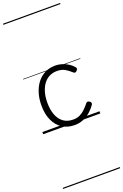

<svg xmlns="http://www.w3.org/2000/svg" viewBox="-268 -1079 1058 1649"><g transform="rotate(-20 261.0 -255.0)"><path d="M283 19Q219 19 171.5 -11Q124 -41 97 -98.5Q70 -156 70 -237Q70 -298 86 -349.5Q102 -401 131.5 -439Q161 -477 203 -498Q245 -519 298 -519Q343 -519 387 -499Q431 -479 460 -444Q466 -436 465 -429Q464 -422 455 -413Q446 -404 438.5 -404Q431 -404 425 -410Q396 -437 367 -453.5Q338 -470 294 -470Q257 -470 225.5 -454Q194 -438 172 -408Q150 -378 138 -336Q126 -294 126 -241Q126 -178 144 -130.5Q162 -83 197.5 -56.5Q233 -30 287 -30Q321 -30 347.5 -42.5Q374 -55 396 -76.5Q418 -98 440 -125Q447 -133 455 -132.5Q463 -132 472 -126Q480 -120 482.5 -112.5Q485 -105 480 -96Q454 -59 423 -33Q392 -7 356.5 6Q321 19 283 19ZM0 490H522V500H0ZM0 -20H522V0H0ZM0 -505H522V-500H0ZM0 -1010H522V-1000H0Z"/></g></svg>

Font: Playwrite PE Guides
Style: Regular
Weight: 400
Designer: Veronika Burian, José Scaglione
Foundry: TypeTogether
Version: Version 1.003